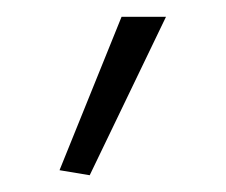

<svg xmlns="http://www.w3.org/2000/svg" viewBox="-20 -819 269 229"><path d="M51 -616 125 -799H178L87 -610Z"/></svg>

Font: Encode Sans Normal
Style: ExtraLight
Weight: 200
Designer: Pablo Impallari, Andres Torresi
Foundry: Pablo Impallari, Andres Torresi
Version: Version 1.000; ttfautohint (v1.00) -l 8 -r 50 -G 200 -x 14 -